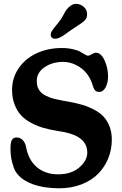

<svg xmlns="http://www.w3.org/2000/svg" viewBox="-20 -965 638 1002"><path d="M348.1 -806.2Q322.8 -787.6 312.5 -780.8Q302.2 -773.9 290 -768.3Q277.8 -762.7 268.1 -762.7Q257.3 -762.7 251 -768.3Q244.6 -773.9 244.6 -783.7Q244.6 -788.6 246.1 -793.5Q247.6 -798.3 252.2 -805.2Q256.8 -812 260 -816.4Q263.2 -820.8 272 -831.3Q280.8 -841.8 285.2 -847.7Q298.8 -863.8 310.3 -885.7Q321.8 -907.7 327.1 -914.6Q351.6 -944.8 376.5 -944.8Q399.4 -944.8 417 -929.4Q434.6 -914.1 434.6 -890.6Q434.6 -869.1 419.4 -855.5Q409.2 -846.2 384.8 -830.6Q360.4 -814.9 348.1 -806.2ZM115.2 -201.7Q127.9 -129.9 172.4 -92.5Q216.8 -55.2 283.2 -55.2Q352.1 -55.2 393.8 -91.1Q435.5 -127 435.5 -168.5Q435.5 -214.4 398.7 -242.4Q361.8 -270.5 280.3 -281.7Q239.7 -288.1 206.8 -297.6Q173.8 -307.1 142.3 -324Q110.8 -340.8 89.8 -363.5Q68.8 -386.2 55.9 -419.9Q43 -453.6 43 -495.6Q43 -559.1 77.9 -609.6Q112.8 -660.2 171.9 -687.3Q231 -714.4 302.7 -714.4Q335.4 -714.4 361.6 -708Q387.7 -701.7 400.1 -694.3Q412.6 -687 423.1 -680.7Q433.6 -674.3 439 -674.3Q446.3 -674.3 459.2 -682.1Q472.2 -689.9 480 -689.9Q507.3 -689.9 525.6 -650.1Q543.9 -610.4 543.9 -565.9Q543.9 -533.2 531.2 -509.3Q518.6 -485.4 497.1 -485.4Q492.7 -485.4 488.8 -486.3Q484.9 -487.3 482.2 -488.5Q479.5 -489.7 476.8 -493.2Q474.1 -496.6 472.7 -498Q471.2 -499.5 469 -504.9Q466.8 -510.3 466.1 -512.2Q465.3 -514.2 463.1 -521.2Q460.9 -528.3 460.4 -530.3Q449.2 -561 431.6 -582.5Q409.7 -609.4 377 -625.7Q344.2 -642.1 309.6 -642.1Q253.4 -642.1 212.6 -614.3Q171.9 -586.4 171.9 -543Q171.9 -528.8 174.6 -517.3Q177.2 -505.9 183.3 -496.6Q189.5 -487.3 196.8 -480.2Q204.1 -473.1 216.1 -467Q228 -460.9 239.5 -456.5Q251 -452.1 268.6 -448Q286.1 -443.8 301.5 -440.9Q316.9 -438 339.4 -434.1Q378.9 -426.8 409.2 -418Q439.5 -409.2 469.7 -393.6Q500 -377.9 519.5 -357.4Q539.1 -336.9 551.3 -306.2Q563.5 -275.4 563.5 -236.3Q563.5 -184.6 544.9 -138.7Q526.4 -92.8 491.9 -57.9Q457.5 -22.9 405 -2.7Q352.5 17.6 289.1 17.6Q209 17.6 149.2 -4.4Q89.4 -26.4 62 -68.8Q52.7 -83 43.7 -116.7Q34.7 -150.4 34.7 -191.9Q34.7 -221.7 42.2 -234.6Q49.8 -247.6 66.4 -247.6Q85.4 -247.6 98.1 -234.4Q110.8 -221.2 115.2 -201.7Z"/></svg>

Font: Cooper* SemiBold
Style: Regular
Weight: 600
Designer: Owen Earl
Foundry: indestructible type*
Version: Version 0.001